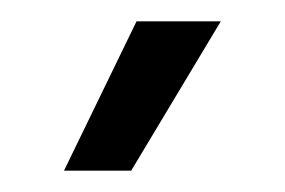

<svg xmlns="http://www.w3.org/2000/svg" viewBox="-20 -903 267 180"><path d="M108 -883H187L103 -743H40Z"/></svg>

Font: Mona Sans Condensed
Style: Regular
Weight: 400
Width: 3
Designer: Deni Anggara
Foundry: GitHub
Version: Version 2.000